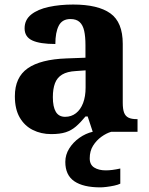

<svg xmlns="http://www.w3.org/2000/svg" viewBox="-20 -569 645 829"><path d="M201 10Q157.6 10 121.8 -7.8Q86 -25.6 65.1 -61.7Q44.2 -97.8 44.2 -153.4Q44.2 -235.2 99.6 -274Q155 -312.8 267.6 -316.8L349 -319.8V-374.2Q349 -410.8 343.5 -435.7Q338 -460.6 323.9 -473.7Q309.8 -486.8 284.2 -486.8Q248.6 -486.8 233.8 -458.2Q219 -429.6 219 -379Q152.4 -379 119.3 -394.4Q86.2 -409.8 86.2 -446.6Q86.2 -483.4 114.5 -506.1Q142.8 -528.8 190.7 -539.1Q238.6 -549.4 296 -549.4Q403 -549.4 456.5 -511.3Q510 -473.2 510 -379.8V-125.4Q510 -98 515.7 -82.8Q521.4 -67.6 534.6 -61.1Q547.8 -54.6 570.2 -54.6H573.8V0H380.4L358.6 -66H349Q327.4 -39.6 307.7 -22.7Q288 -5.8 263.5 2.1Q239 10 201 10ZM261.2 -64.6Q288 -64.6 308 -80.2Q328 -95.8 338.8 -124.2Q349.6 -152.6 349.6 -191V-265.2L307.4 -262.2Q270.2 -260.2 248.4 -247.1Q226.6 -234 217.4 -209.6Q208.2 -185.2 208.2 -149.6Q208.2 -107.6 221.1 -86.1Q234 -64.6 261.2 -64.6ZM413.2 240Q339.4 240 300.7 213.5Q262 187 262 130Q262 99 279 72Q296 45 323 26Q350 7 380 0H460.4Q439.4 6 417.9 21.5Q396.4 37 381.9 60Q367.4 83 367.4 115Q367.4 142.2 386.9 154.4Q406.4 166.6 436.4 166.6Q450.4 166.6 465.9 164.6Q481.4 162.6 499.4 158.6V224Q489.4 229 472.9 232.5Q456.4 236 440.1 238Q423.8 240 413.2 240Z"/></svg>

Font: Noto Serif Hentaigana ExtraLight
Style: Regular
Weight: 200
Designer: Kazuhiro Yamada
Foundry: nipponia
Version: Version 1.000